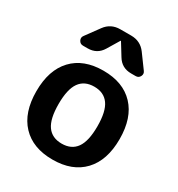

<svg xmlns="http://www.w3.org/2000/svg" viewBox="-182 -882 938 1011"><g transform="rotate(30 287.0 -376.5)"><path d="M375.5 -391.5Q346 -433 287 -433Q228 -433 198.5 -391.5Q169 -350 169 -260Q169 -170 198.5 -128.5Q228 -87 287 -87Q346 -87 375.5 -128.5Q405 -170 405 -260Q405 -350 375.5 -391.5ZM473.5 -60.5Q407 10 287 10Q167 10 100.5 -60.5Q34 -131 34 -260Q34 -389 100.5 -459.5Q167 -530 287 -530Q407 -530 473.5 -459.5Q540 -389 540 -260Q540 -131 473.5 -60.5ZM320 -763Q377 -763 410 -718L470 -636Q481 -622 473 -606Q465 -590 447 -590H419Q362 -590 333 -638L288 -711Q288 -712 287 -712Q285 -712 285 -711L241 -638Q212 -590 155 -590H127Q109 -590 101 -606Q93 -622 104 -636L164 -718Q197 -763 254 -763Z"/></g></svg>

Font: Rounded Mplus 1c Bold
Style: Bold
Weight: 700
Version: Version 1.059.20150529